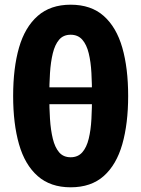

<svg xmlns="http://www.w3.org/2000/svg" viewBox="-20 -784 602 818"><path d="M281 14Q195 14 140.5 -34Q86 -82 61 -169.5Q36 -257 36 -375Q36 -494 61 -581Q86 -668 140.5 -716Q195 -764 281 -764Q368 -764 422 -716Q476 -668 501 -581Q526 -494 526 -375Q526 -257 501 -169.5Q476 -82 422 -34Q368 14 281 14ZM281 -114Q312 -114 330.5 -135Q349 -156 358 -193Q367 -230 369.5 -277Q372 -324 372 -375Q372 -426 369.5 -473Q367 -520 358 -557Q349 -594 330.5 -615Q312 -636 281 -636Q250 -636 232 -615Q214 -594 205 -557Q196 -520 193 -473Q190 -426 190 -375Q190 -324 193 -277Q196 -230 205 -193Q214 -156 232 -135Q250 -114 281 -114ZM106 -340V-412H428L421 -340Z"/></svg>

Font: Freeman
Style: Regular
Weight: 400
Designer: Vernon Adams, Aoife Mooney, Rodrigo Fuenzalida
Foundry: Rodrigo Fuenzalida
Version: Version 1.000; ttfautohint (v1.8.4.7-5d5b)